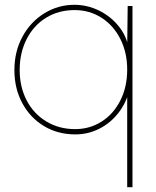

<svg xmlns="http://www.w3.org/2000/svg" viewBox="-20 -550 651 800"><path d="M510 -172 519 -175Q506 -121 473 -79Q440 -37 393.5 -13.5Q347 10 294 10Q221 10 163.5 -24.5Q106 -59 73 -120Q40 -181 40 -258Q40 -335 73.5 -397Q107 -459 164.5 -494.5Q222 -530 290 -530Q343 -530 391.5 -506.5Q440 -483 473.5 -442Q507 -401 516 -350L510 -353L512 -525H532V230H510ZM510 -260Q510 -331 481.5 -387.5Q453 -444 403 -476Q353 -508 291 -508Q224 -508 172 -476Q120 -444 91 -387Q62 -330 62 -258Q62 -188 91 -132Q120 -76 173 -44Q226 -12 293 -12Q354 -12 403.5 -43.5Q453 -75 481.5 -131.5Q510 -188 510 -260Z"/></svg>

Font: Easer Grotesk Variable
Style: Regular
Weight: 400
Designer: Boardeaser, Bonnie Shaver-Troup, Thomas Jockin
Foundry: Lexend
Version: Version 1.001;Glyphs 3.1.2 (3151)